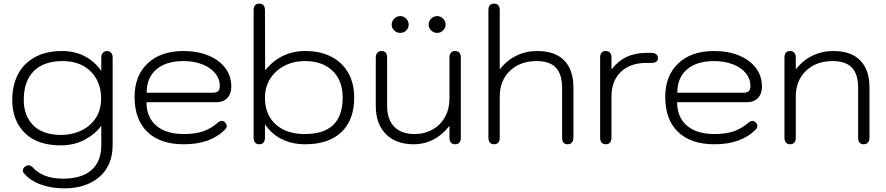

<svg xmlns="http://www.w3.org/2000/svg" viewBox="-20 -779 4845 1050"><path d="M112 170Q105 163 105 154Q105 140 119 131Q126 125 136 125Q149 125 161 138Q184 165 225.5 181.5Q267 198 325 198Q427 198 480.5 151Q534 104 534 14V-91Q500 -45 442.5 -14.5Q385 16 312 16Q184 16 115.5 -52Q47 -120 47 -233Q47 -310 77 -370Q107 -430 168.5 -465Q230 -500 319 -500Q388 -500 442.5 -472Q497 -444 534 -391V-467Q534 -481 543 -490.5Q552 -500 566 -500Q579 -500 587.5 -490.5Q596 -481 596 -467V14Q596 126 523.5 188.5Q451 251 332 251Q262 251 204.5 230.5Q147 210 112 170ZM533 -242Q533 -299 508 -345.5Q483 -392 435.5 -418.5Q388 -445 322 -445Q219 -445 164.5 -390Q110 -335 110 -233Q110 -145 162.5 -93Q215 -41 316 -41Q370 -41 420 -63Q470 -85 501.5 -130Q533 -175 533 -242Z M716 -249Q716 -365 787.5 -432.5Q859 -500 983 -500Q1060 -500 1119.5 -475.5Q1179 -451 1212 -407Q1245 -363 1245 -306Q1245 -266 1223 -243Q1201 -220 1162 -220H781Q781 -138 834.5 -92Q888 -46 985 -46Q1045 -46 1087 -59.5Q1129 -73 1166 -104Q1181 -118 1193 -118Q1201 -118 1208 -112Q1220 -102 1220 -90Q1220 -80 1211 -71Q1132 10 985 10Q856 10 786 -57.5Q716 -125 716 -249ZM1144 -272Q1164 -272 1173 -280.5Q1182 -289 1182 -309Q1182 -348 1156.5 -379Q1131 -410 1085.5 -427.5Q1040 -445 983 -445Q888 -445 835 -399.5Q782 -354 782 -272Z M1367 -26V-723Q1367 -759 1398 -759Q1429 -759 1429 -723L1430 -394Q1515 -500 1650 -500Q1731 -500 1791.5 -469Q1852 -438 1884.5 -380.5Q1917 -323 1917 -245Q1917 -123 1847 -56.5Q1777 10 1650 10Q1578 10 1522 -17.5Q1466 -45 1429 -99V-26Q1429 -9 1421 0.5Q1413 10 1398 10Q1383 10 1375 0.5Q1367 -9 1367 -26ZM1854 -245Q1854 -339 1798.5 -392Q1743 -445 1647 -445Q1585 -445 1535 -419Q1485 -393 1457 -347.5Q1429 -302 1429 -245Q1429 -152 1487.5 -99Q1546 -46 1647 -46Q1854 -46 1854 -245Z M2035 -200V-464Q2035 -481 2043.5 -490.5Q2052 -500 2067 -500Q2097 -500 2097 -464V-200Q2097 -126 2136 -86Q2175 -46 2246 -46Q2302 -46 2345.5 -70.5Q2389 -95 2413.5 -139Q2438 -183 2438 -239V-464Q2438 -481 2446 -490.5Q2454 -500 2469 -500Q2500 -500 2500 -464V-26Q2500 10 2469 10Q2454 10 2446 0.5Q2438 -9 2438 -26V-91Q2401 -42 2350.5 -16Q2300 10 2242 10Q2145 10 2090 -46Q2035 -102 2035 -200ZM2122 -644Q2122 -663 2136 -677Q2150 -691 2169 -691Q2188 -691 2201.5 -677Q2215 -663 2215 -644Q2215 -626 2201.5 -612.5Q2188 -599 2169 -599Q2150 -599 2136 -612.5Q2122 -626 2122 -644ZM2324 -644Q2324 -663 2338 -677Q2352 -691 2371 -691Q2389 -691 2403 -677Q2417 -663 2417 -644Q2417 -626 2403 -612.5Q2389 -599 2371 -599Q2352 -599 2338 -612.5Q2324 -626 2324 -644Z M2651 -26V-723Q2651 -759 2682 -759Q2713 -759 2713 -723V-399Q2750 -448 2803 -474Q2856 -500 2919 -500Q3015 -500 3065.5 -448.5Q3116 -397 3116 -299V-26Q3116 -9 3107.5 0.5Q3099 10 3084 10Q3054 10 3054 -26V-299Q3054 -373 3020 -409Q2986 -445 2915 -445Q2824 -445 2768.5 -391.5Q2713 -338 2713 -251V-26Q2713 -9 2705 0.5Q2697 10 2682 10Q2667 10 2659 0.5Q2651 -9 2651 -26Z M3262 -26V-464Q3262 -500 3293 -500Q3308 -500 3316 -490.5Q3324 -481 3324 -464V-399Q3359 -445 3406.5 -467.5Q3454 -490 3517 -490H3542Q3559 -490 3568.5 -482.5Q3578 -475 3578 -462Q3578 -435 3542 -435H3515Q3426 -435 3375 -385.5Q3324 -336 3324 -251V-26Q3324 -9 3316 0.5Q3308 10 3293 10Q3278 10 3270 0.5Q3262 -9 3262 -26Z M3618 -249Q3618 -365 3689.5 -432.5Q3761 -500 3885 -500Q3962 -500 4021.5 -475.5Q4081 -451 4114 -407Q4147 -363 4147 -306Q4147 -266 4125 -243Q4103 -220 4064 -220H3683Q3683 -138 3736.5 -92Q3790 -46 3887 -46Q3947 -46 3989 -59.5Q4031 -73 4068 -104Q4083 -118 4095 -118Q4103 -118 4110 -112Q4122 -102 4122 -90Q4122 -80 4113 -71Q4034 10 3887 10Q3758 10 3688 -57.5Q3618 -125 3618 -249ZM4046 -272Q4066 -272 4075 -280.5Q4084 -289 4084 -309Q4084 -348 4058.5 -379Q4033 -410 3987.5 -427.5Q3942 -445 3885 -445Q3790 -445 3737 -399.5Q3684 -354 3684 -272Z M4270 -26V-464Q4270 -500 4301 -500Q4316 -500 4324 -490.5Q4332 -481 4332 -464V-399Q4369 -448 4422 -474Q4475 -500 4538 -500Q4634 -500 4684.5 -448.5Q4735 -397 4735 -299V-26Q4735 -9 4726.5 0.5Q4718 10 4703 10Q4673 10 4673 -26V-299Q4673 -373 4639 -409Q4605 -445 4534 -445Q4443 -445 4387.5 -391.5Q4332 -338 4332 -251V-26Q4332 -9 4324 0.5Q4316 10 4301 10Q4286 10 4278 0.5Q4270 -9 4270 -26Z"/></svg>

Font: Kodchasan Light
Style: Regular
Weight: 300
Version: Version 1.000; ttfautohint (v1.6)